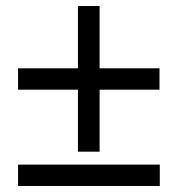

<svg xmlns="http://www.w3.org/2000/svg" viewBox="-20 -618 592 638"><path d="M311 -391H510V-320H311V-114H239V-320H40V-391H239V-598H311ZM40 0V-71H511V0Z"/></svg>

Font: Advent Sans Logo
Style: Regular
Weight: 400
Designer: Types & Symbols
Foundry: Types & Symbols
Version: Version 1.002